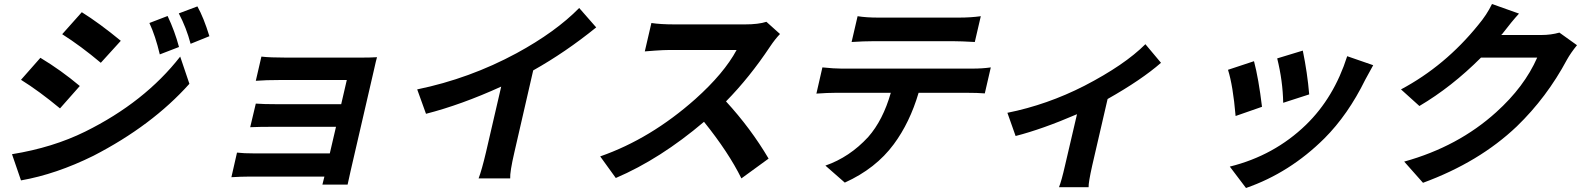

<svg xmlns="http://www.w3.org/2000/svg" viewBox="-20 -848 7950 960"><path d="M818 -768Q854 -692 875 -613L779 -576Q757 -669 727 -733ZM967 -816Q998 -761 1027 -667L933 -629Q912 -709 874 -781ZM389 -787Q477 -732 584 -644L484 -534Q384 -618 291 -677ZM40 -77Q244 -110 406 -190Q703 -337 881 -565L927 -429Q740 -220 447 -69Q261 23 85 54ZM182 -559Q285 -497 379 -418L280 -306Q175 -393 85 -449Z M1733 7 1718 75H1592Q1595 66 1602 35H1223Q1188 35 1137 38L1165 -85Q1198 -81 1251 -81H1629L1660 -214H1341Q1278 -214 1231 -212L1259 -330Q1297 -327 1367 -327H1686L1714 -448H1384Q1308 -448 1259 -444L1287 -565Q1329 -560 1410 -560H1788Q1833 -560 1865 -562Q1861 -549 1849 -495Z M2552 -87Q2529 12 2531 44H2373Q2389 2 2410 -87L2486 -415Q2286 -324 2110 -279L2066 -401Q2328 -455 2563 -582Q2758 -688 2876 -808L2961 -711Q2808 -587 2646 -496Z M3880 -678Q3855 -652 3831 -616Q3728 -461 3610 -341Q3734 -206 3823 -55L3687 44Q3623 -86 3500 -239Q3281 -53 3059 42L2981 -66Q3233 -154 3457 -353Q3600 -481 3663 -598H3324Q3299 -598 3256 -595L3204 -591L3237 -733Q3282 -726 3353 -726H3705Q3772 -726 3812 -739Z M4346 -642Q4299 -642 4238 -638L4268 -767Q4311 -760 4372 -760H4774Q4834 -760 4884 -767L4854 -638Q4785 -642 4747 -642ZM4842 -505Q4893 -505 4934 -511L4904 -381Q4868 -384 4814 -384H4573Q4529 -235 4449 -127Q4359 -5 4204 65L4107 -20Q4228 -62 4321 -163Q4395 -247 4434 -384H4159Q4119 -384 4062 -380L4092 -511Q4151 -505 4187 -505Z M5785 -534Q5688 -449 5518 -353L5441 -20Q5422 65 5423 88H5275Q5288 55 5305 -20L5365 -277Q5191 -202 5058 -168L5017 -284Q5216 -324 5402 -419Q5603 -523 5707 -627Z M6494 -595Q6517 -483 6526 -376L6396 -334Q6394 -443 6366 -556ZM6846 -522Q6830 -494 6806 -449Q6720 -274 6602 -156Q6429 16 6210 92L6129 -15Q6351 -70 6510 -224Q6650 -360 6716 -567ZM6250 -542Q6273 -455 6290 -314L6158 -268Q6145 -420 6120 -499Z M7865 -622Q7834 -584 7815 -550Q7714 -361 7564 -216Q7376 -37 7095 66L7001 -40Q7271 -115 7461 -287Q7602 -414 7666 -560H7385Q7238 -413 7077 -318L6985 -401Q7206 -519 7371 -723Q7414 -774 7440 -828L7575 -780Q7540 -742 7491 -678L7486 -673H7687Q7735 -673 7777 -685Z"/></svg>

Font: KaiGen Gothic CN Bold
Style: Bold
Weight: 700
Designer: Ryoko NISHIZUKA  (kana & ideographs); Paul D. Hunt (Latin, Greek & Cyrillic); Wenlong ZHANG  (bopomofo); Sandoll Communi
Foundry: Adobe Systems Incorporated
Version: Version 1.002.20150501